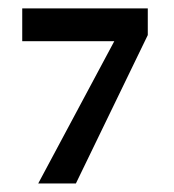

<svg xmlns="http://www.w3.org/2000/svg" viewBox="-20 -429 408 449"><path d="M247.3 -332.7 69.4 0H157.5L325.6 -347V-409.3H32V-332.7Z"/></svg>

Font: Gidugu
Style: Regular
Weight: 400
Designer: Purushoth Kumar Guthula
Foundry: Silicon Andhra, USA.
Version: Version 1.0.5; ttfautohint (v1.2.25-373a) -l 7 -r 28 -G 50 -